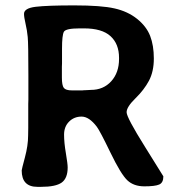

<svg xmlns="http://www.w3.org/2000/svg" viewBox="-20 -707 687 730"><path d="M253.9 -363.3H293.5L297.4 -363.8L309.6 -364.3L325.7 -365.2Q373 -365.2 402.8 -397.9Q432.6 -430.7 432.6 -482.9V-487.3Q432.6 -540 400.1 -569.6Q367.7 -599.1 299.3 -599.1H283.2Q230 -599.1 222.9 -586.2Q215.8 -573.2 215.8 -521.5V-465.8L215.3 -453.1V-412.1Q215.3 -382.3 222.7 -372.8Q230 -363.3 253.9 -363.3ZM122.1 3.4Q62.5 3.4 62.5 -59.1Q62.5 -63 74.7 -108.4Q86.9 -153.8 86.9 -191.4L87.4 -220.7V-312L87.9 -327.6Q87.9 -327.6 87.9 -419.4Q87.9 -540.5 85.4 -566.2Q83 -591.8 77.1 -616.9Q71.3 -642.1 71.3 -654.3Q71.3 -675.8 115.7 -681.2Q160.2 -686.5 262.7 -686.5Q365.2 -686.5 415.5 -675Q465.8 -663.6 501.2 -635.3Q536.6 -606.9 550.8 -570.6Q564.9 -534.2 564.9 -484.6Q564.9 -435.1 546.4 -400.1Q527.8 -365.2 494.6 -332.8Q461.4 -300.3 461.4 -280.3Q461.4 -260.3 531.2 -148.9Q601.1 -37.6 601.1 -36.6Q601.1 -12.2 585.2 -5.4Q569.3 1.5 528.8 1.5Q488.3 1.5 463.9 -21.7Q439.5 -44.9 399.7 -127.2Q359.9 -209.5 348.1 -225.1Q318.8 -263.7 290.3 -263.7Q261.7 -263.7 242.7 -244.6Q223.6 -225.6 223.6 -195.1Q223.6 -164.6 230.5 -124.3Q237.3 -84 237.3 -70.3Q237.3 -29.3 214.6 -12.9Q191.9 3.4 136.2 3.4Z"/></svg>

Font: Averia Libre
Style: Bold
Weight: 700
Version: Version 1.002